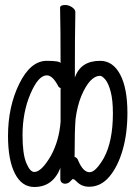

<svg xmlns="http://www.w3.org/2000/svg" viewBox="-20 -729 540 767"><path d="M117 18Q67 18 39.5 -36Q12 -90 12 -186Q12 -303 57 -394.5Q102 -486 167 -486Q218 -486 222 -477Q222 -614 220 -699Q221 -709 241 -709Q255 -709 268 -700Q281 -691 281 -681Q279 -589 279 -419Q302 -486 380 -486Q431 -486 460 -431.5Q489 -377 489 -278Q489 -196 470 -130Q451 -64 417 -23.5Q383 17 336 17Q307 17 288 -2Q275 -15 273 -13Q271 -16 264 -8Q254 5 239 5Q221 3 221 -15Q221 -27 221 -54L222 -60Q192 18 117 18ZM273 -9Q272 -13 273 -13Q273 -12 273 -9ZM117 -42Q146 -42 184 -108Q216 -167 222 -242V-377H226Q216 -377 212 -386Q190 -428 167 -428Q133 -428 101.5 -354Q70 -280 70 -189Q70 -114 85 -78Q100 -42 117 -42ZM338 -41Q362 -41 395 -98Q431 -165 431 -276Q431 -330 422 -363.5Q413 -397 400.5 -411.5Q388 -426 380 -426Q339 -426 305 -346Q289 -307 282 -255Q278 -211 278 -103H272Q288 -103 294 -84Q313 -41 338 -41Z"/></svg>

Font: LXGW WenKai Mono TC
Style: Regular
Weight: 400
Designer: LXGW / Fontworks Inc.
Foundry: LXGW / Fontworks Inc.
Version: Version 1.330